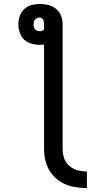

<svg xmlns="http://www.w3.org/2000/svg" viewBox="-20 -755 540 972"><path d="M420 197V113Q396 113 373 107Q350 101 331.5 85.5Q313 70 305 47Q297 24 297 0V-631Q297 -653 289.5 -674Q282 -695 264.5 -709.5Q247 -724 225.5 -729.5Q204 -735 182 -735Q160 -735 139.5 -729.5Q119 -724 103 -709Q87 -694 80 -673.5Q73 -653 73 -631Q73 -603 86 -576.5Q99 -550 126 -539Q153 -528 181 -528Q193 -528 203 -529V0Q203 33 212 65.5Q221 98 241.5 124.5Q262 151 291.5 168Q321 185 354 191Q387 197 420 197ZM181 -597Q172 -597 164 -601.5Q156 -606 153 -614.5Q150 -623 150 -631Q150 -640 153 -648.5Q156 -657 163.5 -661.5Q171 -666 180 -666Q188 -666 194 -660.5Q200 -655 201.5 -647Q203 -639 203 -631V-606Q199 -601 193 -599Q187 -597 181 -597Z"/></svg>

Font: Iosevka SS08 Medium
Style: Regular
Weight: 500
Monospace: yes
Designer: Belleve Invis
Foundry: Belleve Invis
Version: Version 3.4.3; ttfautohint (v1.8.3)